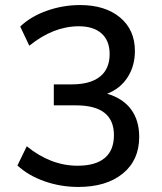

<svg xmlns="http://www.w3.org/2000/svg" viewBox="-20 -733 640 760"><path d="M531 -191Q531 -99 466 -46Q401 7 290 7Q220 7 156 -15.5Q92 -38 49 -78L86 -154Q181 -77 287 -77Q358 -77 394.5 -107.5Q431 -138 431 -198Q431 -257 393.5 -286.5Q356 -316 280 -316H193V-399H264Q337 -399 375.5 -429.5Q414 -460 414 -519Q414 -572 382 -600.5Q350 -629 292 -629Q191 -629 96 -552L60 -628Q102 -668 165.5 -690.5Q229 -713 297 -713Q396 -713 455 -664Q514 -615 514 -531Q514 -472 485 -427Q456 -382 404 -362Q466 -344 498.5 -300.5Q531 -257 531 -191Z"/></svg>

Font: wassup Sans
Style: Medium
Weight: 600
Version: Version 2.001